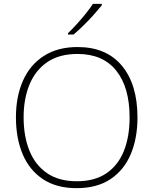

<svg xmlns="http://www.w3.org/2000/svg" viewBox="-20 -970 799 1000"><path d="M696 -358Q696 -250 661 -167Q626 -84 555.5 -37Q485 10 379 10Q274 10 203.5 -37Q133 -84 98 -167Q63 -250 63 -359Q63 -467 99.5 -549.5Q136 -632 208 -678.5Q280 -725 384 -725Q534 -725 615 -627.5Q696 -530 696 -358ZM103 -359Q103 -261 133 -186Q163 -111 224.5 -68.5Q286 -26 380 -26Q474 -26 535 -68Q596 -110 625.5 -184.5Q655 -259 655 -358Q655 -515 585.5 -602Q516 -689 384 -689Q289 -689 227 -647Q165 -605 134 -530.5Q103 -456 103 -359ZM510 -942Q493 -921 468.5 -893.5Q444 -866 416 -838.5Q388 -811 363 -790H334V-797Q355 -817 380 -844.5Q405 -872 427.5 -900Q450 -928 464 -950H510Z"/></svg>

Font: Noto Sans Arabic UI XLt
Style: Regular
Weight: 200
Designer: Monotype Design Team, Nadine Chahine and Nizar Qandah
Foundry: Monotype Imaging Inc.
Version: Version 2.010; ttfautohint (v1.8.4.7-5d5b)